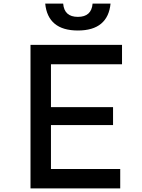

<svg xmlns="http://www.w3.org/2000/svg" viewBox="-20 -1050 790 1070"><path d="M150 -800H660V-692H264V-453H610V-353H264V-108H650V0H150ZM414 -956Q452 -956 472.5 -974.5Q493 -993 496 -1030H596Q589 -956 543.5 -918Q498 -880 414 -880Q330 -880 284.5 -918Q239 -956 232 -1030H332Q335 -993 355.5 -974.5Q376 -956 414 -956Z"/></svg>

Font: Martian Mono VF sWd Rg
Style: Regular
Weight: 400
Width: 6
Monospace: yes
Designer: Roman Shamin
Foundry: Evil Martians
Version: Version 1.100